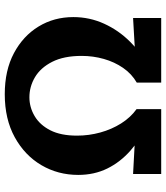

<svg xmlns="http://www.w3.org/2000/svg" viewBox="36 -750 713 826"><g transform="rotate(-90 393.0 -336.5)"><path d="M278 -54Q209 -88 159 -132Q109 -176 81.5 -232Q54 -288 54 -357Q54 -444 96 -515.5Q138 -587 216 -630Q294 -673 401 -673Q504 -673 578 -633.5Q652 -594 692.5 -527.5Q733 -461 733 -378Q733 -308 704.5 -245.5Q676 -183 627 -134Q578 -85 513 -52L451 -105Q489 -127 514.5 -164Q540 -201 553 -247Q566 -293 566 -342Q566 -419 540.5 -469Q515 -519 474.5 -543Q434 -567 388 -567Q345 -567 307 -544.5Q269 -522 246 -477Q223 -432 223 -362Q223 -311 236.5 -262Q250 -213 275.5 -172.5Q301 -132 337 -106ZM58 0V-121L337 -106V0ZM451 0V-105L729 -121V0Z"/></g></svg>

Font: Ysabeau ExtraBold
Style: Regular
Weight: 800
Designer: Christian Thalmann (Catharsis Fonts)
Version: Version 2.002